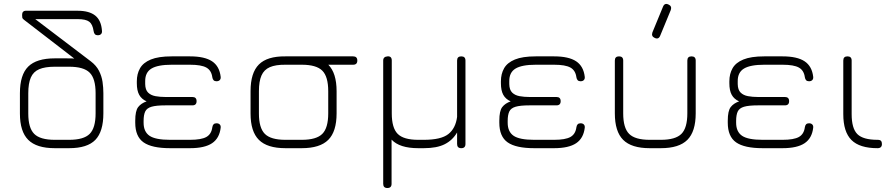

<svg xmlns="http://www.w3.org/2000/svg" viewBox="-20 -744 4488 964"><path d="M255 0Q163.5 0 121.8 -41.8Q80 -83.5 80 -174V-276Q80 -368.5 121.8 -409.8Q163.5 -451 255 -451Q291 -451 310.8 -451Q330.5 -451 339.5 -450.8Q348.5 -450.5 353 -450L100 -645Q92.5 -650.5 91.8 -656.5Q91 -662.5 91 -669Q91 -679.5 95.8 -684.8Q100.5 -690 108 -690H370Q428 -690 458.2 -665.8Q488.5 -641.5 492 -589Q493 -578.5 487.2 -572.8Q481.5 -567 471 -567Q461.5 -567 456.5 -572.2Q451.5 -577.5 450 -588Q445 -622.5 427.8 -635.2Q410.5 -648 370 -648H157L436 -436Q463.5 -415 477 -388.5Q490.5 -362 494.8 -333.2Q499 -304.5 499 -276V-175Q499 -83.5 458.8 -41.8Q418.5 0 327 0ZM255 -42H327Q400.5 -42 430.2 -71.8Q460 -101.5 460 -175V-276Q460 -349.5 430.2 -379.2Q400.5 -409 327 -409H255Q206 -409 176.8 -396.5Q147.5 -384 134.8 -354.8Q122 -325.5 122 -276V-174Q122 -101.5 151.8 -71.8Q181.5 -42 255 -42Z M834 0Q742.5 0 700.8 -29.2Q659 -58.5 659 -128V-138Q659 -187.5 673.8 -206.5Q688.5 -225.5 716 -235Q690.5 -246.5 678.8 -268Q667 -289.5 667 -326V-336Q667 -373 683 -401.2Q699 -429.5 737.2 -445.2Q775.5 -461 842 -461H934Q1007.5 -461 1044.8 -436.2Q1082 -411.5 1088 -358Q1089 -347.5 1083.2 -341.8Q1077.5 -336 1067 -336Q1057.5 -336 1052.5 -341.2Q1047.5 -346.5 1046 -356Q1041.5 -390.5 1016 -404.8Q990.5 -419 934 -419H842Q772.5 -419 740.5 -399.8Q708.5 -380.5 709 -336V-322Q709.5 -293 723.5 -279.2Q737.5 -265.5 760.5 -261.2Q783.5 -257 811 -257H946Q967 -257 967 -236Q967 -215 946 -215H811Q764 -215 740.5 -208Q717 -201 709 -184Q701 -167 701 -137V-128Q701 -82.5 730.8 -62.2Q760.5 -42 834 -42H934Q990.5 -42 1016 -56.2Q1041.5 -70.5 1046 -105Q1047.5 -115 1052.5 -120Q1057.5 -125 1067 -125Q1077.5 -125 1083.2 -119.2Q1089 -113.5 1088 -103Q1082 -50 1044.8 -25Q1007.5 0 934 0Z M1459 -419Q1438 -419 1438 -440Q1438 -461 1459 -461H1753Q1774 -461 1774 -440Q1774 -419 1753 -419ZM1413 0Q1321.5 0 1279.8 -41.8Q1238 -83.5 1238 -174V-286Q1238 -378.5 1279.8 -420.2Q1321.5 -462 1413 -461H1495Q1586.5 -461 1628.2 -419.2Q1670 -377.5 1670 -286V-175Q1670 -83.5 1628.2 -41.8Q1586.5 0 1495 0ZM1280 -174Q1280 -101.5 1309.8 -71.8Q1339.5 -42 1413 -42H1495Q1568.5 -42 1598.2 -71.8Q1628 -101.5 1628 -175V-286Q1628 -359.5 1598.2 -389.2Q1568.5 -419 1495 -419H1413Q1364 -419.5 1334.8 -406.8Q1305.5 -394 1292.8 -364.8Q1280 -335.5 1280 -286Z M1904 179V-440Q1904 -459.5 1926 -461Q1947 -462.5 1947 -440V-175Q1947 -101.5 1976.8 -71.8Q2006.5 -42 2080 -42H2108Q2194.5 -42 2231 -70.8Q2267.5 -99.5 2275 -157V-440Q2275 -461 2296 -461Q2317 -461 2317 -440V-21Q2317 0 2296 0Q2275 0 2275 -21V-79Q2252.5 -40 2213 -20Q2173.5 0 2108 0H2080Q1986 0 1946 -43V179Q1946 200 1925 200Q1904 200 1904 179Z M2662 0Q2570.5 0 2528.8 -29.2Q2487 -58.5 2487 -128V-138Q2487 -187.5 2501.8 -206.5Q2516.5 -225.5 2544 -235Q2518.5 -246.5 2506.8 -268Q2495 -289.5 2495 -326V-336Q2495 -373 2511 -401.2Q2527 -429.5 2565.2 -445.2Q2603.5 -461 2670 -461H2762Q2835.5 -461 2872.8 -436.2Q2910 -411.5 2916 -358Q2917 -347.5 2911.2 -341.8Q2905.5 -336 2895 -336Q2885.5 -336 2880.5 -341.2Q2875.5 -346.5 2874 -356Q2869.5 -390.5 2844 -404.8Q2818.5 -419 2762 -419H2670Q2600.5 -419 2568.5 -399.8Q2536.5 -380.5 2537 -336V-322Q2537.5 -293 2551.5 -279.2Q2565.5 -265.5 2588.5 -261.2Q2611.5 -257 2639 -257H2774Q2795 -257 2795 -236Q2795 -215 2774 -215H2639Q2592 -215 2568.5 -208Q2545 -201 2537 -184Q2529 -167 2529 -137V-128Q2529 -82.5 2558.8 -62.2Q2588.5 -42 2662 -42H2762Q2818.5 -42 2844 -56.2Q2869.5 -70.5 2874 -105Q2875.5 -115 2880.5 -120Q2885.5 -125 2895 -125Q2905.5 -125 2911.2 -119.2Q2917 -113.5 2916 -103Q2910 -50 2872.8 -25Q2835.5 0 2762 0Z M3267.5 -553.5Q3249 -561.5 3255.5 -581L3308.5 -709.5Q3316.5 -730.5 3336 -721.5Q3354.5 -713.5 3348 -694L3295 -565.5Q3287 -544.5 3267.5 -553.5ZM3067 -175V-440Q3067 -461 3088 -461Q3109 -461 3109 -440V-175Q3109 -101.5 3138.8 -71.8Q3168.5 -42 3242 -42H3298Q3371.5 -42 3401.2 -71.8Q3431 -101.5 3431 -175V-440Q3431 -461 3452 -461Q3473 -461 3473 -440V-175Q3473 -83.5 3431.2 -41.8Q3389.5 0 3298 0H3242Q3150.5 0 3108.8 -41.8Q3067 -83.5 3067 -175Z M3809 0Q3717.5 0 3675.8 -29.2Q3634 -58.5 3634 -128V-138Q3634 -187.5 3648.8 -206.5Q3663.5 -225.5 3691 -235Q3665.5 -246.5 3653.8 -268Q3642 -289.5 3642 -326V-336Q3642 -373 3658 -401.2Q3674 -429.5 3712.2 -445.2Q3750.5 -461 3817 -461H3909Q3982.5 -461 4019.8 -436.2Q4057 -411.5 4063 -358Q4064 -347.5 4058.2 -341.8Q4052.5 -336 4042 -336Q4032.5 -336 4027.5 -341.2Q4022.5 -346.5 4021 -356Q4016.5 -390.5 3991 -404.8Q3965.5 -419 3909 -419H3817Q3747.5 -419 3715.5 -399.8Q3683.5 -380.5 3684 -336V-322Q3684.5 -293 3698.5 -279.2Q3712.5 -265.5 3735.5 -261.2Q3758.5 -257 3786 -257H3921Q3942 -257 3942 -236Q3942 -215 3921 -215H3786Q3739 -215 3715.5 -208Q3692 -201 3684 -184Q3676 -167 3676 -137V-128Q3676 -82.5 3705.8 -62.2Q3735.5 -42 3809 -42H3909Q3965.5 -42 3991 -56.2Q4016.5 -70.5 4021 -105Q4022.5 -115 4027.5 -120Q4032.5 -125 4042 -125Q4052.5 -125 4058.2 -119.2Q4064 -113.5 4063 -103Q4057 -50 4019.8 -25Q3982.5 0 3909 0Z M4386 0Q4296 0 4255 -41Q4214 -82 4214 -171V-440Q4214 -461 4235 -461Q4256 -461 4256 -440V-171Q4256 -99 4284.8 -70.5Q4313.5 -42 4386 -42Q4399 -42 4403.5 -36.5Q4408 -31 4408 -21Q4408 0 4386 0Z"/></svg>

Font: Jura Light Light
Style: Regular
Weight: 300
Version: Version 5.106